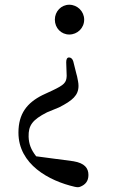

<svg xmlns="http://www.w3.org/2000/svg" viewBox="-20 -555 476 812"><path d="M321 234C340 226 354 212 354 185C354 156 338 135 291 127L133 106C111 78 102 54 101 23C100 -24 116 -48 179 -80L230 -101C287 -130 312 -152 312 -192C312 -205 309 -216 306 -232L303 -243L297 -267L290 -295C287 -306 280 -312 272 -312C264 -312 260 -305 260 -292L262 -234C261 -206 252 -196 201 -172L160 -153C94 -120 58 -74 58 6C58 140 187 210 296 235C306 237 313 238 321 234ZM212 -472C212 -436 239 -409 273 -409C307 -409 336 -436 336 -472C336 -507 307 -535 273 -535C239 -535 212 -507 212 -472Z"/></svg>

Font: 寒蝉锦书宋 Text
Style: Regular
Weight: 400
Designer: 寒蝉锦书宋{Warren} 思源宋体{Ryoko NISHIZUKA 西塚涼子 (kana & ideographs); Frank Grießhammer (Latin, Greek & Cyrillic); Wenlong ZHANG 
Foundry: Adobe & ChillType
Version: Version 2.000;Glyphs 3.1.1 (3135)